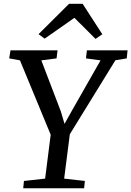

<svg xmlns="http://www.w3.org/2000/svg" viewBox="-20 -1014 707 1034"><path d="M105 0 109 -39.5 223 -52 253 -288.5 87.5 -689 29.5 -699.5 36.5 -743H290L284.5 -699.5L202.5 -689L307.5 -414.5L327.5 -347L365 -414L521.5 -689L443 -699.5L448 -743H667L662.5 -699.5L601.5 -689.5L356 -291L325.5 -52L437 -39.5L433 0ZM187.5 -830 352 -993.5H425L531 -829.5L494.5 -804.5Q466 -833 437.5 -861.5Q409 -890 380.5 -918Q340.5 -890 300.8 -862Q261 -834 220.5 -806Z"/></svg>

Font: Merriweather 20pt
Style: Italic
Weight: 400
Italic angle: -7.8°
Version: Version 2.101